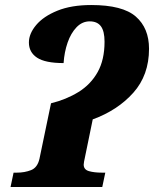

<svg xmlns="http://www.w3.org/2000/svg" viewBox="-20 -744 613 764"><path d="M22 0 34 -57H47Q78 -57 103.5 -67Q129 -77 137 -112L183 -333Q244 -348 292.5 -378Q341 -408 368.5 -457Q396 -506 396 -578Q396 -620 381.5 -639.5Q367 -659 337 -659Q307 -659 284.5 -635.5Q262 -612 249 -574.5Q236 -537 233 -493Q160 -493 127.5 -514.5Q95 -536 95 -575Q95 -610 124 -644.5Q153 -679 208.5 -701.5Q264 -724 343 -724Q468 -724 520.5 -678Q573 -632 573 -550Q573 -445 510.5 -375Q448 -305 349 -269L319 -123Q316 -109 314.5 -101Q313 -93 313 -89Q313 -69 334 -63Q355 -57 386 -57H399L387 0Z"/></svg>

Font: Noto Serif ExtraBold
Style: Italic
Weight: 800
Italic angle: -12°
Designer: Monotype Design Team
Foundry: Monotype Imaging Inc.
Version: Version 2.013